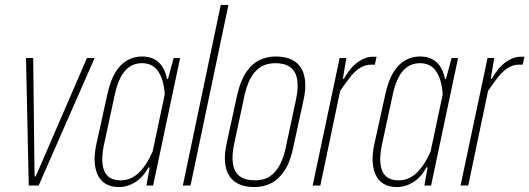

<svg xmlns="http://www.w3.org/2000/svg" viewBox="-20 -749 2137 775"><path d="M96 0 85 -515H114L119 -70L120 -37H124L139 -71L331 -515H362L136 0Z M460 6Q428 6 406.5 -7Q385 -20 374 -44Q363 -68 362 -99.5Q361 -131 369 -167L413 -367Q425 -423 445.5 -456.5Q466 -490 493.5 -505.5Q521 -521 553 -521Q595 -521 620.5 -497.5Q646 -474 654 -430H658L681 -515H707L598 0H571L584 -73H579Q558 -34 526.5 -14Q495 6 460 6ZM467 -21Q507 -21 538.5 -50Q570 -79 596 -137L645 -368Q641 -428 618.5 -461Q596 -494 553 -494Q523 -494 501.5 -478.5Q480 -463 466 -435Q452 -407 444 -370L399 -162Q390 -117 394 -85.5Q398 -54 416 -37.5Q434 -21 467 -21Z M718 0 871 -729H902L749 0Z M1008 6Q969 6 943 -6.5Q917 -19 903.5 -42.5Q890 -66 888 -98.5Q886 -131 895 -171L937 -364Q950 -422 973 -456.5Q996 -491 1026.5 -506Q1057 -521 1092 -521Q1131 -521 1157 -508.5Q1183 -496 1196.5 -472.5Q1210 -449 1212 -416.5Q1214 -384 1205 -344L1163 -151Q1151 -93 1127.5 -58.5Q1104 -24 1073.5 -9Q1043 6 1008 6ZM1009 -21Q1046 -21 1070.5 -38Q1095 -55 1110 -84.5Q1125 -114 1133 -151L1175 -348Q1185 -396 1179.5 -428.5Q1174 -461 1152 -477.5Q1130 -494 1091 -494Q1055 -494 1030 -477Q1005 -460 990 -430.5Q975 -401 967 -364L925 -167Q915 -120 920.5 -87Q926 -54 948 -37.5Q970 -21 1009 -21Z M1242 0 1351 -515H1378L1364 -431H1368Q1396 -479 1426 -499.5Q1456 -520 1485 -520H1500L1493 -488H1478Q1456 -488 1436 -476.5Q1416 -465 1396.5 -441.5Q1377 -418 1353 -382L1273 0Z M1582 6Q1550 6 1528.5 -7Q1507 -20 1496 -44Q1485 -68 1484 -99.5Q1483 -131 1491 -167L1535 -367Q1547 -423 1567.5 -456.5Q1588 -490 1615.5 -505.5Q1643 -521 1675 -521Q1717 -521 1742.5 -497.5Q1768 -474 1776 -430H1780L1803 -515H1829L1720 0H1693L1706 -73H1701Q1680 -34 1648.5 -14Q1617 6 1582 6ZM1589 -21Q1629 -21 1660.5 -50Q1692 -79 1718 -137L1767 -368Q1763 -428 1740.5 -461Q1718 -494 1675 -494Q1645 -494 1623.5 -478.5Q1602 -463 1588 -435Q1574 -407 1566 -370L1521 -162Q1512 -117 1516 -85.5Q1520 -54 1538 -37.5Q1556 -21 1589 -21Z M1839 0 1948 -515H1975L1961 -431H1965Q1993 -479 2023 -499.5Q2053 -520 2082 -520H2097L2090 -488H2075Q2053 -488 2033 -476.5Q2013 -465 1993.5 -441.5Q1974 -418 1950 -382L1870 0Z"/></svg>

Font: Hubot Sans Condensed ExtraLight
Style: Italic
Weight: 200
Width: 3
Italic angle: -12.0243°
Designer: Deni Anggara
Foundry: GitHub, Inc., Subsidiary of Microsoft Corporation
Version: Version 2.000